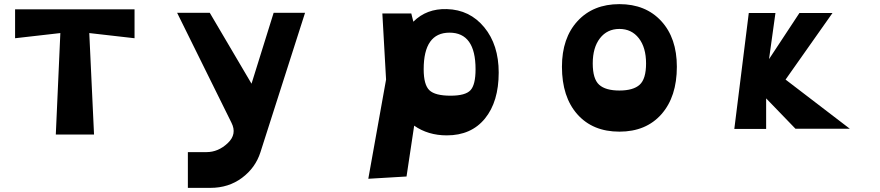

<svg xmlns="http://www.w3.org/2000/svg" viewBox="-20 -624 4257 929"><path d="M250 27 272 -464 53 -439V-579H631V-439L412 -464L435 27Z M1456 -562 1240 113Q1216 188 1151 236.5Q1086 285 998 285H889V112H979Q1036 112 1082 68.5Q1128 25 1100 -30L837 -562H995L1197 -219L1304 -562Z M1984 -16 1947 230 1762 241 1848 -239 1830 -559H1970L1980 -519Q2044 -583 2142 -580Q2253 -577 2323 -492Q2393 -407 2393 -273Q2393 -132 2326.5 -50.5Q2260 31 2142 31Q2051 31 1984 -16ZM2281 -289Q2281 -466 2155 -466Q2030 -466 2030 -289Q2030 -214 2057.5 -187.5Q2085 -161 2160 -161Q2232 -161 2256.5 -187.5Q2281 -214 2281 -289Z M2699 -301Q2699 -440 2774.5 -522Q2850 -604 2977 -604Q3104 -604 3179.5 -522Q3255 -440 3255 -301Q3255 -156 3180.5 -71.5Q3106 13 2977 13Q2848 13 2773.5 -71Q2699 -155 2699 -301ZM3106 -317Q3106 -394 3071 -439Q3036 -484 2977 -484Q2918 -484 2883 -439Q2848 -394 2848 -317Q2848 -242 2879 -214Q2910 -186 2977 -186Q3044 -186 3075 -214Q3106 -242 3106 -317Z M3533 0 3603 -561H3732L3701 -338L3848 -561H4008L3781 -239L4092 -1H3829L3687 -148V0Z"/></svg>

Font: OpenDyslexic
Style: Bold
Weight: 800
Designer: Abbie Gonzalez
Version: Version 0.920;hotconv 1.0.109;makeotfexe 2.5.65596